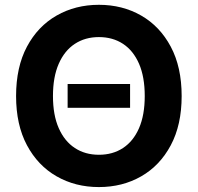

<svg xmlns="http://www.w3.org/2000/svg" viewBox="-20 -757 810 787"><path d="M513.2 -412.6V-315H257.2V-412.6ZM385.4 9.8Q289 9.8 212.1 -34.2Q135.1 -78.2 90.5 -161.7Q45.9 -245.1 45.9 -363.3Q45.9 -482.2 90.5 -565.8Q135.1 -649.4 212.1 -693.3Q289 -737.3 385.4 -737.3Q481.9 -737.3 558.6 -693.3Q635.3 -649.4 679.9 -565.8Q724.6 -482.2 724.6 -363.3Q724.6 -244.9 679.9 -161.4Q635.3 -77.9 558.6 -34.1Q481.9 9.8 385.4 9.8ZM385.4 -122.6Q442 -122.6 484.2 -150.3Q526.4 -177.9 549.9 -231.7Q573.3 -285.5 573.3 -363.3Q573.3 -441.7 549.9 -495.7Q526.4 -549.6 484.2 -577.3Q442 -605 385.4 -605Q329 -605 286.7 -577.2Q244.3 -549.4 220.7 -495.4Q197.1 -441.5 197.1 -363.3Q197.1 -285.5 220.7 -231.9Q244.3 -178.2 286.7 -150.4Q329 -122.6 385.4 -122.6Z"/></svg>

Font: Adwaita Sans
Style: Regular
Weight: 400
Designer: Rasmus Andersson
Foundry: rsms
Version: Version 4.001;git-9221beed3